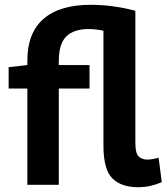

<svg xmlns="http://www.w3.org/2000/svg" viewBox="-20 -770 694 800"><path d="M555 10Q485 10 448 -27Q411 -64 411 -163V-642Q398 -645 381 -647Q364 -649 350 -649Q288 -649 256.5 -618.5Q225 -588 225 -515V-499H353V-401H225V0H94V-401H16V-490L94 -499V-518Q94 -633 161.5 -691.5Q229 -750 358 -750Q405 -750 452.5 -743.5Q500 -737 544 -725V-175Q544 -131 558 -118Q572 -105 594 -105Q612 -105 641 -113L654 -11Q634 -2 609 4Q584 10 555 10Z"/></svg>

Font: Georama SemiBold
Style: Regular
Weight: 600
Designer: Jean-Baptiste Levee
Foundry: Production Type
Version: Version 1.000